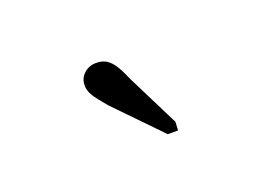

<svg xmlns="http://www.w3.org/2000/svg" viewBox="-43 -914 587 403"><g transform="rotate(-20 250.0 -713.0)"><path d="M244 -752Q236 -771 228.5 -783.5Q221 -796 211.5 -802.5Q202 -809 188 -809Q171 -809 160 -798.5Q149 -788 149 -773Q149 -763 153.5 -754Q158 -745 165.5 -736Q173 -727 181 -717L278 -617H301L302 -636Z"/></g></svg>

Font: Roboto Serif 20pt ExtraLight
Style: Italic
Weight: 250
Italic angle: -10°
Version: Version 1.007